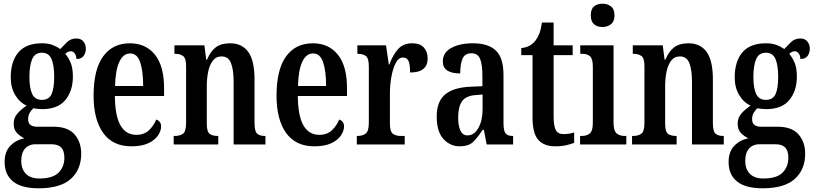

<svg xmlns="http://www.w3.org/2000/svg" viewBox="-20 -781 4401 1038"><path d="M189 237Q96 237 50.5 200Q5 163 5 95Q5 39 36 7Q67 -25 112 -33Q91 -43 72.5 -61Q54 -79 54 -113Q54 -144 74 -167Q94 -190 124 -210Q86 -227 62 -267.5Q38 -308 38 -362Q38 -449 79.5 -498Q121 -547 208 -547Q239 -547 262.5 -538.5Q286 -530 306 -516Q321 -532 341.5 -552.5Q362 -573 393 -573Q418 -573 431 -556.5Q444 -540 444 -518Q444 -495 432 -478.5Q420 -462 393 -462Q393 -481 383.5 -492.5Q374 -504 364 -504Q354 -504 346.5 -500Q339 -496 333 -490Q350 -470 362 -441.5Q374 -413 374 -367Q374 -290 333.5 -240.5Q293 -191 208 -191Q199 -191 183.5 -192.5Q168 -194 161 -196Q151 -188 141.5 -172.5Q132 -157 132 -137Q132 -115 145 -105.5Q158 -96 179 -96H268Q347 -96 383 -54.5Q419 -13 419 50Q419 136 362.5 186.5Q306 237 189 237ZM206 -241Q245 -241 259 -272.5Q273 -304 273 -365Q273 -428 258.5 -462Q244 -496 206 -496Q169 -496 154 -461.5Q139 -427 139 -364Q139 -305 154 -273Q169 -241 206 -241ZM192 184Q265 184 296.5 152.5Q328 121 328 72Q328 34 311 16.5Q294 -1 260 -1H169Q152 -1 135 7Q118 15 106.5 35Q95 55 95 90Q95 133 120 158.5Q145 184 192 184Z M690 10Q590 10 538 -62Q486 -134 486 -264Q486 -405 537.5 -476Q589 -547 682 -547Q768 -547 817.5 -485.5Q867 -424 867 -305V-262H601Q602 -154 631.5 -103Q661 -52 717 -52Q759 -52 785 -76.5Q811 -101 825 -135Q836 -131 843.5 -122Q851 -113 851 -97Q851 -74 834.5 -49Q818 -24 782.5 -7Q747 10 690 10ZM754 -316Q754 -396 738 -444Q722 -492 684 -492Q646 -492 625 -446.5Q604 -401 602 -316Z M919 0V-46H925Q952 -46 969 -58Q986 -70 986 -117V-423Q986 -467 969.5 -478.5Q953 -490 927 -490H923V-536H1085L1095 -458H1099Q1118 -504 1147 -525.5Q1176 -547 1224 -547Q1288 -547 1322 -500.5Q1356 -454 1356 -352V-117Q1356 -71 1370 -58.5Q1384 -46 1411 -46H1415V0H1243V-340Q1243 -403 1229 -439.5Q1215 -476 1178 -476Q1148 -476 1130.5 -453Q1113 -430 1105.5 -393.5Q1098 -357 1098 -316V-112Q1098 -69 1113.5 -57.5Q1129 -46 1156 -46H1160V0Z M1679 10Q1579 10 1527 -62Q1475 -134 1475 -264Q1475 -405 1526.5 -476Q1578 -547 1671 -547Q1757 -547 1806.5 -485.5Q1856 -424 1856 -305V-262H1590Q1591 -154 1620.5 -103Q1650 -52 1706 -52Q1748 -52 1774 -76.5Q1800 -101 1814 -135Q1825 -131 1832.5 -122Q1840 -113 1840 -97Q1840 -74 1823.5 -49Q1807 -24 1771.5 -7Q1736 10 1679 10ZM1743 -316Q1743 -396 1727 -444Q1711 -492 1673 -492Q1635 -492 1614 -446.5Q1593 -401 1591 -316Z M1909 0V-46H1912Q1939 -46 1956.5 -58.5Q1974 -71 1974 -118V-422Q1974 -466 1958 -478Q1942 -490 1915 -490H1912V-536H2067L2082 -432H2085Q2103 -483 2131.5 -515Q2160 -547 2208 -547Q2251 -547 2271.5 -524Q2292 -501 2292 -465Q2292 -389 2197 -389Q2197 -431 2189 -450.5Q2181 -470 2158 -470Q2135 -470 2119.5 -440.5Q2104 -411 2096 -366Q2088 -321 2088 -276V-113Q2088 -69 2104.5 -57.5Q2121 -46 2145 -46H2168V0Z M2465 10Q2414 10 2377.5 -29.5Q2341 -69 2341 -151Q2341 -232 2386 -270Q2431 -308 2522 -312L2588 -315V-373Q2588 -430 2576 -461.5Q2564 -493 2528 -493Q2493 -493 2480.5 -463.5Q2468 -434 2468 -384Q2374 -384 2374 -449Q2374 -497 2420 -522Q2466 -547 2537 -547Q2619 -547 2660.5 -508Q2702 -469 2702 -375V-117Q2702 -76 2712.5 -61Q2723 -46 2751 -46H2754V0H2611L2596 -79H2589Q2563 -38 2538 -14Q2513 10 2465 10ZM2507 -49Q2544 -49 2566.5 -89.5Q2589 -130 2589 -191V-270L2551 -267Q2498 -263 2477.5 -233Q2457 -203 2457 -146Q2457 -101 2469 -75Q2481 -49 2507 -49Z M2981 10Q2922 10 2890.5 -24.5Q2859 -59 2859 -146V-483H2798V-521Q2826 -524 2844.5 -535Q2863 -546 2875 -562Q2887 -577 2895.5 -598.5Q2904 -620 2910 -659H2973V-536H3076V-483H2973V-151Q2973 -101 2984.5 -78.5Q2996 -56 3026 -56Q3057 -56 3084 -65V-9Q3070 -3 3044 3.5Q3018 10 2981 10Z M3237 -635Q3209 -635 3191.5 -650Q3174 -665 3174 -698Q3174 -732 3191.5 -746.5Q3209 -761 3237 -761Q3264 -761 3283 -746.5Q3302 -732 3302 -698Q3302 -665 3283 -650Q3264 -635 3237 -635ZM3116 0V-46H3125Q3152 -46 3168.5 -59.5Q3185 -73 3185 -117V-421Q3185 -463 3170 -476.5Q3155 -490 3129 -490H3117V-536H3297V-119Q3297 -74 3313.5 -60Q3330 -46 3357 -46H3366V0Z M3397 0V-46H3403Q3430 -46 3447 -58Q3464 -70 3464 -117V-423Q3464 -467 3447.5 -478.5Q3431 -490 3405 -490H3401V-536H3563L3573 -458H3577Q3596 -504 3625 -525.5Q3654 -547 3702 -547Q3766 -547 3800 -500.5Q3834 -454 3834 -352V-117Q3834 -71 3848 -58.5Q3862 -46 3889 -46H3893V0H3721V-340Q3721 -403 3707 -439.5Q3693 -476 3656 -476Q3626 -476 3608.5 -453Q3591 -430 3583.5 -393.5Q3576 -357 3576 -316V-112Q3576 -69 3591.5 -57.5Q3607 -46 3634 -46H3638V0Z M4103 237Q4010 237 3964.5 200Q3919 163 3919 95Q3919 39 3950 7Q3981 -25 4026 -33Q4005 -43 3986.5 -61Q3968 -79 3968 -113Q3968 -144 3988 -167Q4008 -190 4038 -210Q4000 -227 3976 -267.5Q3952 -308 3952 -362Q3952 -449 3993.5 -498Q4035 -547 4122 -547Q4153 -547 4176.5 -538.5Q4200 -530 4220 -516Q4235 -532 4255.5 -552.5Q4276 -573 4307 -573Q4332 -573 4345 -556.5Q4358 -540 4358 -518Q4358 -495 4346 -478.5Q4334 -462 4307 -462Q4307 -481 4297.5 -492.5Q4288 -504 4278 -504Q4268 -504 4260.5 -500Q4253 -496 4247 -490Q4264 -470 4276 -441.5Q4288 -413 4288 -367Q4288 -290 4247.5 -240.5Q4207 -191 4122 -191Q4113 -191 4097.5 -192.5Q4082 -194 4075 -196Q4065 -188 4055.5 -172.5Q4046 -157 4046 -137Q4046 -115 4059 -105.5Q4072 -96 4093 -96H4182Q4261 -96 4297 -54.5Q4333 -13 4333 50Q4333 136 4276.5 186.5Q4220 237 4103 237ZM4120 -241Q4159 -241 4173 -272.5Q4187 -304 4187 -365Q4187 -428 4172.5 -462Q4158 -496 4120 -496Q4083 -496 4068 -461.5Q4053 -427 4053 -364Q4053 -305 4068 -273Q4083 -241 4120 -241ZM4106 184Q4179 184 4210.5 152.5Q4242 121 4242 72Q4242 34 4225 16.5Q4208 -1 4174 -1H4083Q4066 -1 4049 7Q4032 15 4020.5 35Q4009 55 4009 90Q4009 133 4034 158.5Q4059 184 4106 184Z"/></svg>

Font: Noto Serif Thai ExtraCondensed SemiBold
Style: Regular
Weight: 600
Width: 2
Designer: Monotype Design Team
Foundry: Monotype Imaging Inc.
Version: Version 2.001; ttfautohint (v1.8.4.7-5d5b)